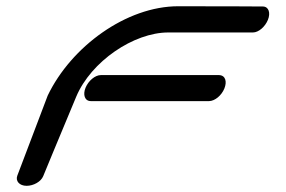

<svg xmlns="http://www.w3.org/2000/svg" viewBox="-20 -601 925 621"><path d="M705.7 -314.8C714.6 -336.5 709.7 -357.3 688.8 -358.1C688.4 -358.2 306.1 -358.1 306 -358.1C287.5 -358.1 265.9 -339.7 256.7 -317.3C247.5 -295.1 253.7 -274 273.9 -274H656.6C675.3 -274.5 696.6 -292.3 705.7 -314.8ZM226.5 -288.2C274.5 -402.6 413 -496 524.1 -496C637.9 -496 798.1 -496 798.1 -496C816.4 -496 837.4 -514.4 846.5 -536.7C855.6 -558.9 849.5 -580 829.8 -580C829.8 -580 721.3 -580.8 556.5 -580.8C389 -580.8 210.5 -450.7 134.3 -291.9L134.2 -291.6L134.1 -291.4C133.8 -290.7 39.1 -40.7 35.9 -32.6C29.6 -15.6 42.7 0 66 0C88.6 0 112.4 -13.4 119.7 -31.1C119.7 -31.1 177.6 -171.7 226.5 -288.2Z"/></svg>

Font: Hi.
Style: Bold
Weight: 400
Designer: Mew Too, Robert Jablonski
Foundry: Cannot Into Space Fonts
Version: Version 1.996